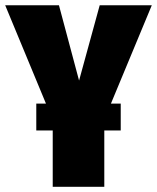

<svg xmlns="http://www.w3.org/2000/svg" viewBox="-38 -716 602 736"><path d="M543.9 -695.8 387.2 -318.8H424.8V-215.8H361.8V0H164.1V-215.8H101.1V-318.8H138.2L-18.1 -695.8H188L265.1 -407.2L344.2 -695.8Z"/></svg>

Font: Fira Sans Compressed Heavy
Style: Regular
Weight: 900
Width: 1
Designer: Carrois Corporate & Edenspiekermann AG
Foundry: Carrois Corporate GbR & Edenspiekermann AG
Version: Version 4.203;PS 004.203;hotconv 1.0.88;makeotf.lib2.5.64775